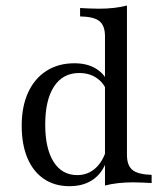

<svg xmlns="http://www.w3.org/2000/svg" viewBox="-20 -652 584 684"><path d="M354 8.9V-522.6Q354 -560.5 334.3 -576.6Q314.5 -592.7 265.3 -593.5V-623.4Q281.5 -622.6 298.4 -621.8Q315.3 -621 333.1 -621Q360.5 -621 385.5 -623.8Q410.5 -626.6 432.3 -632.3V-100Q432.3 -62.9 451.6 -46.8Q471 -30.6 520.2 -29V0Q504.8 -0.8 487.9 -1.6Q471 -2.4 453.2 -2.4Q426.6 -2.4 401.2 0.4Q375.8 3.2 354 8.9ZM227.4 11.3Q175 11.3 136.7 -14.5Q98.4 -40.3 77.8 -88.7Q57.3 -137.1 57.3 -204Q57.3 -272.6 80.2 -322.6Q103.2 -372.6 145.6 -399.6Q187.9 -426.6 245.2 -426.6Q291.9 -426.6 323.4 -406.5Q354.8 -386.3 363.7 -357.3L358.1 -332.3Q348.4 -358.1 323 -375Q297.6 -391.9 262.1 -391.9Q204 -391.9 172.6 -344Q141.1 -296 141.1 -208.1Q141.1 -122.6 171 -75.4Q200.8 -28.2 255.6 -28.2Q293.5 -28.2 321 -53.6Q348.4 -79 360.5 -124.2L364.5 -97.6Q353.2 -45.2 317.7 -16.9Q282.3 11.3 227.4 11.3Z"/></svg>

Font: Playfair
Style: Regular
Weight: 400
Designer: Claus Eggers Sørensen
Foundry: Claus Eggers Sørensen
Version: Version 2.001;gftools[0.9.30]